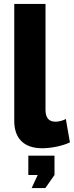

<svg xmlns="http://www.w3.org/2000/svg" viewBox="-20 -750 378 983"><path d="M142 213 173 146H125V47H259V146L212 213ZM53 -730H213V-187Q213 -127 264 -127Q276 -127 290.5 -130.5Q305 -134 317 -141L338 -21Q308 -7 269 1Q230 9 196 9Q127 9 90 -27Q53 -63 53 -131Z"/></svg>

Font: Boldmen
Style: Bold
Weight: 700
Designer: Matt McInerney, Pablo Impallari, Rodrigo Fuenzalida
Foundry: LIVING CONCEPT
Version: Version 1.000